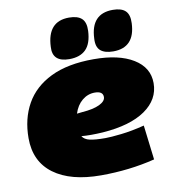

<svg xmlns="http://www.w3.org/2000/svg" viewBox="-87 -860 858 946"><g transform="rotate(-10 342.0 -386.5)"><path d="M613 -22Q549 -6 481 2Q413 10 343 10Q191 10 106.5 -52.5Q22 -115 22 -232Q22 -329 63.5 -403Q105 -477 190 -518.5Q275 -560 405 -560Q531 -560 603.5 -515.5Q676 -471 676 -393Q676 -311 601 -259Q526 -207 388 -197Q356 -195 329 -195Q302 -195 280 -197Q291 -179 318 -173Q345 -167 396 -167Q422 -167 475.5 -173Q529 -179 592 -195ZM382 -397Q347 -397 319 -374Q291 -351 278 -310Q285 -311 291.5 -311.5Q298 -312 305 -313Q361 -317 392 -332Q423 -347 423 -368Q423 -397 382 -397ZM508 -581Q465 -581 444 -599.5Q423 -618 426 -660Q431 -783 540 -783Q583 -783 603 -764Q623 -745 621 -702Q616 -581 508 -581ZM288 -581Q203 -581 208 -656Q213 -783 321 -783Q364 -783 384.5 -764Q405 -745 403 -702Q400 -639 371 -610Q342 -581 288 -581Z"/></g></svg>

Font: Georama Expanded Black
Style: Italic
Weight: 900
Width: 7
Italic angle: -9°
Designer: Jean-Baptiste Levee
Foundry: Production Type
Version: Version 1.000